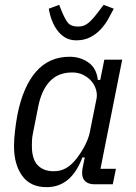

<svg xmlns="http://www.w3.org/2000/svg" viewBox="-20 -763 563 795"><path d="M371 0Q347 0 333.5 -12Q320 -24 320 -47Q320 -55 321 -62Q322 -69 324 -77L331 -111H321Q275 12 173 12Q106 12 72 -35Q38 -82 38 -158Q38 -185 42 -220Q46 -255 52 -287Q75 -404 129 -466Q183 -528 268 -528Q313 -528 346.5 -504Q380 -480 385 -432H395L412 -516H486L396 -64H460L447 0ZM202 -54Q231 -54 253 -66.5Q275 -79 295 -104Q315 -129 331 -159.5Q347 -190 352 -216L380 -356Q383 -373 377.5 -392Q372 -411 359 -426.5Q346 -442 325.5 -452.5Q305 -463 279 -463Q222 -463 187.5 -427.5Q153 -392 139 -325L116 -209Q113 -195 112.5 -182Q112 -169 112 -159Q112 -104 136 -79Q160 -54 202 -54ZM296 -596Q270 -596 251 -607Q232 -618 218 -636.5Q204 -655 195 -678.5Q186 -702 182 -727L225 -743L233 -723Q248 -685 261 -669Q274 -653 303 -653Q316 -653 326 -656.5Q336 -660 346 -668Q356 -676 367.5 -689.5Q379 -703 394 -723L409 -743L451 -727Q441 -707 428 -684Q415 -661 397 -641.5Q379 -622 354 -609Q329 -596 296 -596Z"/></svg>

Font: IBM Plex Sans Condensed
Style: Italic
Weight: 400
Width: 3
Italic angle: -11°
Designer: Mike Abbink, Paul van der Laan, Pieter van Rosmalen
Foundry: Bold Monday
Version: Version 1.3